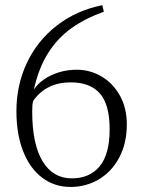

<svg xmlns="http://www.w3.org/2000/svg" viewBox="-20 -728 567 760"><path d="M45 -288Q45 -391.5 86.5 -479.2Q128 -567 204.8 -626.8Q281.5 -686.5 385 -707.5L391 -681.5Q318 -655.5 263.8 -617.2Q209.5 -579 171.2 -519.2Q133 -459.5 114 -373Q128 -395.5 153.5 -413.2Q179 -431 212.5 -441.5Q246 -452 284 -452Q336 -452 381.5 -425.5Q427 -399 454.5 -349.8Q482 -300.5 482 -236Q482 -161 452.2 -104.8Q422.5 -48.5 371.5 -18.2Q320.5 12 259 12Q196 12 147.5 -24.2Q99 -60.5 72 -128.2Q45 -196 45 -288ZM414 -216Q414 -315 375 -358.5Q336 -402 260 -402Q163 -402 111.5 -329Q109 -320 108.2 -311.5Q107.5 -303 107.5 -286.5Q107.5 -157.5 148.5 -89.8Q189.5 -22 264 -22Q335 -22 374.5 -69.8Q414 -117.5 414 -216Z"/></svg>

Font: Didactic
Style: Regular
Weight: 400
Designer: Tyler Finck
Foundry: Etcetera Type Co
Version: Version 3.007;FEAKit 1.0